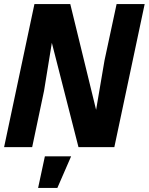

<svg xmlns="http://www.w3.org/2000/svg" viewBox="-22 -718 726 937"><path d="M-2 0 146 -698H321L447 -182L488 -423L547 -698H684L536 0H361L231 -509L193 -275L135 0ZM164 199 197 45H325L258 199Z"/></svg>

Font: Azeret Mono Thin SemiBold
Style: Italic
Weight: 600
Italic angle: -12°
Version: Version 1.002